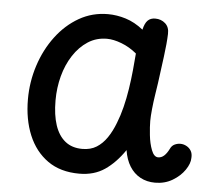

<svg xmlns="http://www.w3.org/2000/svg" viewBox="-45 -591 711 647"><g transform="rotate(5 311.0 -267.0)"><path d="M51 -234Q51 -293 69 -348.5Q87 -404 120 -448Q153 -492 197.5 -517.5Q242 -543 295 -543Q325 -543 355.5 -533.5Q386 -524 415 -501Q420 -523 429.5 -532.5Q439 -542 455 -542Q475 -542 489 -529.5Q503 -517 502 -494Q501 -463 495 -417.5Q489 -372 483 -327Q481 -313 477 -287.5Q473 -262 470.5 -237Q468 -212 468 -197Q468 -178 471 -149.5Q474 -121 482.5 -99Q491 -77 505 -77Q516 -77 525 -85Q534 -93 542 -109Q547 -120 556.5 -124.5Q566 -129 576 -129Q587 -129 597 -123.5Q607 -118 612.5 -108.5Q618 -99 617 -85Q617 -66 602 -44Q587 -22 561 -6.5Q535 9 502 9Q474 9 452 -3Q430 -15 416 -37.5Q402 -60 397 -92Q367 -48 331 -23.5Q295 1 245 1Q181 1 138 -29.5Q95 -60 73 -113Q51 -166 51 -234ZM144 -238Q144 -189 155.5 -154.5Q167 -120 190 -101.5Q213 -83 248 -83Q276 -83 296 -95.5Q316 -108 331 -130Q346 -152 357 -181Q367 -206 374.5 -236Q382 -266 387 -298.5Q392 -331 395 -362Q398 -393 400 -419Q376 -439 348.5 -449.5Q321 -460 299 -460Q263 -460 234.5 -441.5Q206 -423 185.5 -391.5Q165 -360 154.5 -320.5Q144 -281 144 -238Z"/></g></svg>

Font: Playpen Sans Arabic
Style: Regular
Weight: 400
Designer: Azza Alameddine, Laura Meseguer, Veronika Burian, José Scaglione
Foundry: TypeTogether
Version: Version 2.000